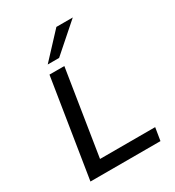

<svg xmlns="http://www.w3.org/2000/svg" viewBox="-219 -1069 1092 1197"><g transform="rotate(-30 327.5 -470.5)"><path d="M76 0 188 -705H295L198 -92H595L580 0ZM210 -765 374 -941H492L292 -765Z"/></g></svg>

Font: Nunito Sans 7pt SemiExpanded Medium
Style: Italic
Weight: 500
Width: 6
Italic angle: -9°
Designer: Vernon Adams
Foundry: Vernon Adams
Version: Version 3.101;gftools[0.9.27]